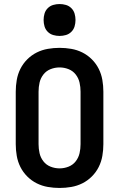

<svg xmlns="http://www.w3.org/2000/svg" viewBox="-20 -919 590 951"><path d="M275 12Q246 12 217 7Q188 2 162 -11Q136 -24 115 -45Q94 -66 81 -92Q68 -118 63 -147Q58 -176 58 -205V-465Q58 -494 63 -523Q68 -552 81 -578Q94 -604 115 -625Q136 -646 162 -659Q188 -672 217 -677Q246 -682 275 -682Q304 -682 333 -677Q362 -672 388 -659Q414 -646 435 -625Q456 -604 469 -578Q482 -552 487 -523Q492 -494 492 -465V-205Q492 -176 487 -147Q482 -118 469 -92Q456 -66 435 -45Q414 -24 388 -11Q362 2 333 7Q304 12 275 12ZM275 -85Q298 -85 319.5 -93.5Q341 -102 355 -120Q369 -138 374 -160Q379 -182 379 -205V-465Q379 -488 374 -510Q369 -532 355 -550Q341 -568 319.5 -576.5Q298 -585 275 -585Q252 -585 230.5 -576.5Q209 -568 195 -550Q181 -532 176 -510Q171 -488 171 -465V-205Q171 -182 176 -160Q181 -138 195 -120Q209 -102 230.5 -93.5Q252 -85 275 -85ZM275 -741Q259 -741 243.5 -745.5Q228 -750 216.5 -761.5Q205 -773 200.5 -788.5Q196 -804 196 -820Q196 -836 200.5 -851.5Q205 -867 216.5 -878.5Q228 -890 243.5 -894.5Q259 -899 275 -899Q291 -899 306.5 -894.5Q322 -890 333.5 -878.5Q345 -867 349.5 -851.5Q354 -836 354 -820Q354 -804 349.5 -788.5Q345 -773 333.5 -761.5Q322 -750 306.5 -745.5Q291 -741 275 -741Z"/></svg>

Font: Lode Term
Style: Bold
Weight: 700
Monospace: yes
Designer: Belleve Invis
Foundry: Belleve Invis
Version: Version 29.2.0